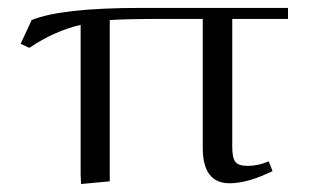

<svg xmlns="http://www.w3.org/2000/svg" viewBox="-20 -459 791 486"><path d="M32.2 -348.1 60.1 -408.2Q134.8 -439 337.9 -439H709V-411.1H567.9V-86.9Q567.9 -59.1 575.9 -49.1Q584 -39.1 606.9 -39.1Q634.3 -39.1 660.2 -50.8L669.9 -25.9Q606.9 4.9 561 4.9Q493.2 4.9 493.2 -85V-411.1H394Q298.8 -411.1 257.8 -408.2V0L185.1 6.8L184.1 -19V-396Q118.2 -380.9 54.2 -337.9Z"/></svg>

Font: Dehuti
Style: Book
Weight: 400
Version: Version 1.2